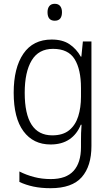

<svg xmlns="http://www.w3.org/2000/svg" viewBox="-20 -750 581 1010"><path d="M252 -542Q309 -542 345.5 -517.5Q382 -493 405 -452H408L416 -532H461V18Q461 124 410 182Q359 240 246 240Q196 240 156 231.5Q116 223 82 207V152Q117 170 158.5 181Q200 192 247 192Q328 192 367 149Q406 106 406 24V-8Q406 -28 406.5 -49.5Q407 -71 409 -94H405Q385 -44 345 -17Q305 10 246 10Q155 10 103.5 -59.5Q52 -129 52 -262Q52 -393 103 -467.5Q154 -542 252 -542ZM259 -493Q183 -493 146.5 -432Q110 -371 110 -262Q110 -38 255 -38Q311 -38 344 -65Q377 -92 391.5 -138Q406 -184 406 -241V-287Q406 -385 372.5 -439Q339 -493 259 -493ZM268 -730Q287 -730 296.5 -718Q306 -706 306 -686Q306 -641 268 -641Q230 -641 230 -686Q230 -706 239.5 -718Q249 -730 268 -730Z"/></svg>

Font: Noto Sans Tamil SemiCondensed Light
Style: Regular
Weight: 300
Width: 4
Designer: Jelle Bosma - Monotype Design Team
Foundry: Monotype Imaging Inc.
Version: Version 2.004; ttfautohint (v1.8.4.7-5d5b)